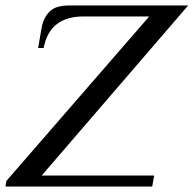

<svg xmlns="http://www.w3.org/2000/svg" viewBox="-42 -680 706 700"><path d="M-19 -20 502 -620H262Q139 -620 117 -505H97L110 -580Q117 -616 139 -638Q161 -660 209 -660H644L110 -40H520L513 0H-22Z"/></svg>

Font: Philosopher
Style: Italic
Weight: 400
Italic angle: -10°
Designer: Jovanny Lemonad
Foundry: Jovanny Lemonad
Version: Version 2.000